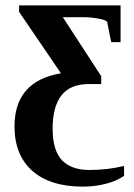

<svg xmlns="http://www.w3.org/2000/svg" viewBox="-20 -479 498 715"><path d="M287 216H289Q167 216 100 157Q34 98 34 -8Q34 -177 207 -206L51 -435V-459H429V-322H394L379 -398Q370 -406 345 -410Q317 -415 291 -415H214L357 -195V-166H311Q242 -166 209 -124Q176 -82 176 0Q176 81 211 118Q246 154 313 154Q380 154 442 139V176Q413 196 372 206Q332 216 287 216Z"/></svg>

Font: Libra Serif Modern
Style: Bold
Weight: 700
Designer: Stefan Peev, Context Ltd
Foundry: Ascender Corporation
Version: Version 1.000